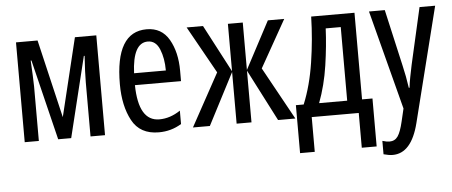

<svg xmlns="http://www.w3.org/2000/svg" viewBox="-52 -667 2424 1029"><g transform="rotate(-5 1160.5 -153.0)"><path d="M495 -537H380L278 -116L179 -537H63V0H139V-293Q139 -317 137 -354.5Q135 -392 133 -433H137L243 0H313L419 -433H423Q417 -342 417 -291V0H495Z M766 -546Q598 -546 598 -265Q598 -148 640.5 -69Q683 10 784 10Q851 10 906 -24V-96Q851 -59 793 -59Q681 -59 678 -253H926V-309Q926 -409 886.5 -477.5Q847 -546 766 -546ZM767 -480Q810 -480 830 -431.5Q850 -383 850 -317H679Q686 -480 767 -480Z M1506 -537 1363 -283 1519 0H1426L1283 -278V0H1203V-278L1059 0H968L1123 -283L981 -537H1069L1203 -282V-537H1283V-282L1418 -537Z M1804 -467V-71H1653Q1688 -164 1703.5 -269Q1719 -374 1723 -467ZM1884 -537H1651Q1648 -415 1629 -291.5Q1610 -168 1570 -71H1528V187H1607V0H1860V187H1940V-71H1884Z M1962 -537 2101 -3 2085 65Q2072 121 2056 144Q2040 167 2011 167Q1996 167 1973 160V232Q2002 240 2022 240Q2123 240 2163 81L2318 -537H2234L2165 -233Q2158 -199 2152 -169Q2146 -139 2143 -111H2139Q2130 -174 2116 -233L2047 -537Z"/></g></svg>

Font: Noto Sans Display Condensed
Style: Regular
Weight: 400
Width: 3
Designer: Monotype Design Team
Foundry: Monotype Imaging Inc.
Version: Version 1.900